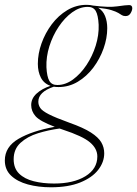

<svg xmlns="http://www.w3.org/2000/svg" viewBox="-99 -542 567 794"><path d="M111.5 232.5Q60 232.5 16.5 220.8Q-27 209 -53 184.5Q-79 160 -79 121.5Q-79 65 -22.2 32Q34.5 -1 127.5 -17.5Q66.5 -40.5 48.2 -61.2Q30 -82 30 -107.5Q30 -134.5 52.2 -155Q74.5 -175.5 110 -187Q82.5 -196.5 70 -221Q57.5 -245.5 57.5 -278Q57.5 -320 72.8 -362.8Q88 -405.5 115.2 -441.8Q142.5 -478 179.2 -500Q216 -522 259 -522Q273.5 -522 285.5 -519Q351 -510.5 386.2 -515.8Q421.5 -521 435 -521Q448 -521 448 -508Q448 -499 441 -487.2Q434 -475.5 420.5 -475.5Q411 -475.5 405.2 -479.2Q399.5 -483 390.2 -488.5Q381 -494 362 -500Q343 -506 307 -510Q326.5 -498 335.5 -475.8Q344.5 -453.5 344.5 -425.5Q344.5 -384 329.2 -341.2Q314 -298.5 286.8 -262.2Q259.5 -226 222.8 -204Q186 -182 143 -182Q132.5 -182 123.5 -183.5Q59.5 -162 59.5 -121.5Q59.5 -107.5 67.5 -95.5Q75.5 -83.5 102.8 -69.5Q130 -55.5 188 -34.5Q246 -14 277 6Q308 26 320 46.8Q332 67.5 332 92Q332 128.5 306.8 160.8Q281.5 193 232.2 212.8Q183 232.5 111.5 232.5ZM138.5 -190.5Q171.5 -190.5 202.8 -213.2Q234 -236 258.5 -272.8Q283 -309.5 296.8 -353.2Q310.5 -397 309 -439.5Q307 -479.5 296.8 -496.8Q286.5 -514 263.5 -513.5Q230.5 -513.5 199.2 -490.8Q168 -468 143.5 -431.2Q119 -394.5 105.2 -350.8Q91.5 -307 93 -264Q95 -224.5 105.2 -207.2Q115.5 -190 138.5 -190.5ZM-42.5 116.5Q-42.5 154 -20 176Q2.5 198 40.5 207.5Q78.5 217 124.5 217Q205 217 254.2 186.8Q303.5 156.5 303.5 105Q303.5 72.5 273.2 46.8Q243 21 160.5 -6Q154 -8 147.5 -10.5Q102 -4.5 58.2 9Q14.5 22.5 -14 48.5Q-42.5 74.5 -42.5 116.5Z"/></svg>

Font: Newsreader Display ExtraLight
Style: Italic
Weight: 275
Italic angle: -17°
Designer: Hugues Gentile
Foundry: Production Type
Version: Version 1.001